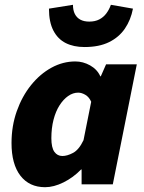

<svg xmlns="http://www.w3.org/2000/svg" viewBox="-20 -768 598 800"><path d="M168 12Q102 12 65 -36Q28 -84 28 -172Q28 -243 50 -305Q72 -367 109.5 -413.5Q147 -460 194.5 -486Q242 -512 294 -512Q326 -512 355.5 -495.5Q385 -479 398 -450H400L422 -500H550L450 0H320V-62H318Q285 -28 244.5 -8Q204 12 168 12ZM240 -118Q260 -118 284.5 -131Q309 -144 328 -184L360 -344Q351 -364 335.5 -373Q320 -382 306 -382Q284 -382 264 -368Q244 -354 228 -329Q212 -304 203 -269Q194 -234 194 -192Q194 -153 206.5 -135.5Q219 -118 240 -118ZM332 -572Q287 -572 254 -588.5Q221 -605 202.5 -640.5Q184 -676 184 -732L284 -748Q284 -725 292 -709.5Q300 -694 315 -686Q330 -678 352 -678Q376 -678 393.5 -687Q411 -696 423 -712Q435 -728 442 -748L534 -732Q525 -685 500.5 -649Q476 -613 434.5 -592.5Q393 -572 332 -572Z"/></svg>

Font: Source Sans 3 Black
Style: Italic
Weight: 900
Italic angle: -11°
Designer: Paul D. Hunt
Foundry: Adobe
Version: Version 3.052;hotconv 1.1.0;makeotfexe 2.6.0